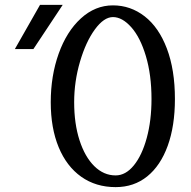

<svg xmlns="http://www.w3.org/2000/svg" viewBox="-20 -773 783 787"><path d="M601 -367Q601 -279 581.5 -207.5Q562 -136 528.5 -95Q495 -54 454 -54Q405 -54 366.5 -92Q328 -130 306 -198Q284 -266 284 -354Q284 -439 308 -520.5Q332 -602 369 -652.5Q406 -703 443 -703Q481 -703 518 -661.5Q555 -620 578 -543Q601 -466 601 -367ZM188 -354Q188 -248 220.5 -169.5Q253 -91 313 -48.5Q373 -6 454 -6Q529 -6 583.5 -50Q638 -94 667.5 -175.5Q697 -257 697 -367Q697 -487 664 -574Q631 -661 573 -706Q515 -751 443 -751Q370 -751 311.5 -697.5Q253 -644 220.5 -553Q188 -462 188 -354ZM237 -753H144L41 -572H117Z"/></svg>

Font: LXGW Marker Gothic
Style: Regular
Weight: 400
Version: Version 1.001